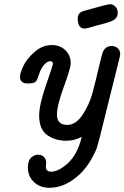

<svg xmlns="http://www.w3.org/2000/svg" viewBox="-20 -661 588 907"><path d="M74.2 -295.9Q74.2 -314.9 90.1 -348.9Q106 -382.8 143.1 -415.5Q180.2 -448.2 225.1 -448.2Q263.2 -448.2 288.6 -424.1Q314 -399.9 314 -360.8Q314 -339.8 281.5 -251Q249 -162.1 249 -120.1Q249 -71.3 296.9 -70.8Q337.9 -70.8 369.9 -118.4Q401.9 -166 417 -222.4Q432.1 -278.8 446.5 -341.3Q460.9 -403.8 466.8 -417Q479 -443.8 507.8 -443.8Q523.9 -443.8 535.9 -433.3Q547.9 -422.9 547.9 -405.8Q547.9 -397.9 543 -380.9L451.2 -12.2Q443.4 18.6 438.2 35.2Q433.1 51.8 412.1 89.8Q391.1 127.9 360.8 158.2Q291 226.1 213.9 226.1Q168.9 226.1 140.4 199Q111.8 171.9 111.8 130.9Q111.8 97.7 127 83.7Q142.1 69.8 160.2 69.8Q176.3 69.8 187.3 80.3Q198.2 90.8 198.2 107.9Q198.2 111.8 197.5 117.9Q196.8 124 196.8 127.9Q196.8 149.9 222.2 149.9Q257.3 149.9 301.8 108.9Q346.2 67.9 366.2 -14.2Q330.1 3.9 293 3.9Q241.2 3.9 203.1 -22.9Q165 -49.8 165 -115.2Q165 -165 197.5 -259.5Q230 -354 230 -357.9Q230 -372.1 217.8 -372.1Q201.7 -372.1 185.1 -351.1Q170.9 -332 164.1 -309.1Q157.2 -286.1 149.7 -276.6Q142.1 -267.1 118.2 -267.1H106.9Q92.8 -267.1 85 -273.9Q77.1 -280.8 75.7 -286.4Q74.2 -292 74.2 -295.9ZM347.2 -575.2Q347.2 -602.1 377.9 -609.9Q486.8 -640.6 498 -641.1Q515.1 -641.1 525.6 -629.2Q536.1 -617.2 536.1 -602.1Q536.1 -595.2 535.2 -589.6Q534.2 -584 530.5 -579.1Q526.9 -574.2 522.9 -570.6Q519 -566.9 511.5 -563.5Q503.9 -560.1 497.6 -557.6Q491.2 -555.2 478.5 -551.5Q465.8 -547.9 455.8 -545.4Q445.8 -543 428 -538.1Q410.2 -533.2 396 -528.8Q380.9 -525.9 378.9 -525.9Q347.2 -526.4 347.2 -575.2Z"/></svg>

Font: CMU Typewriter Text
Style: BoldItalic
Weight: 700
Italic angle: -14.04°
Version: Version 0.7.0